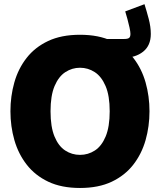

<svg xmlns="http://www.w3.org/2000/svg" viewBox="-20 -910 778 935"><path d="M683.6 -889.6Q693.8 -857.4 704.1 -818.6Q714.4 -779.8 714.4 -744.6Q714.4 -688 676.8 -658.2Q639.2 -628.4 579.6 -628.4H483.4V-720.2H584.5Q602.1 -720.2 608.6 -725.3Q615.2 -730.5 615.2 -745.1Q615.2 -755.9 610.8 -775.6Q606.4 -795.4 600.6 -817.1Q594.7 -838.9 589.8 -854.5ZM369.6 -740.7Q460.4 -740.7 524.7 -710.4Q588.9 -680.2 629.4 -627.9Q669.9 -575.7 689 -508.5Q708 -441.4 708 -368.2Q708 -294.9 689 -227.8Q669.9 -160.6 629.2 -108.2Q588.4 -55.7 524.2 -25.1Q460 5.4 369.6 5.4Q279.3 5.4 215.1 -25.1Q150.9 -55.7 110.1 -108.2Q69.3 -160.6 50 -227.8Q30.8 -294.9 30.8 -368.2Q30.8 -441.4 49.8 -508.5Q68.8 -575.7 109.6 -627.9Q150.4 -680.2 214.6 -710.4Q278.8 -740.7 369.6 -740.7ZM369.6 -580.1Q331.1 -580.1 298.3 -558.8Q265.6 -537.6 245.8 -491Q226.1 -444.3 226.1 -368.2Q226.1 -292 245.4 -245.4Q264.6 -198.7 297.4 -177.2Q330.1 -155.8 369.6 -155.8Q409.2 -155.8 442.1 -177.2Q475.1 -198.7 494.6 -245.6Q514.2 -292.5 514.2 -368.2Q514.2 -444.3 494.1 -491Q474.1 -537.6 441.4 -558.8Q408.7 -580.1 369.6 -580.1Z"/></svg>

Font: Estedad-FD Black
Style: Regular
Weight: 900
Designer: Amin Abedi
Version: Version 7.3